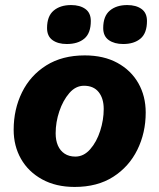

<svg xmlns="http://www.w3.org/2000/svg" viewBox="-20 -729 630 759"><path d="M275 10Q201 10 146.5 -20Q92 -50 63 -101Q34 -152 34 -216Q34 -297 67 -364Q100 -431 163 -470.5Q226 -510 315 -510Q390 -510 444 -480.5Q498 -451 527 -400Q556 -349 556 -284Q556 -204 523 -137Q490 -70 427.5 -30Q365 10 275 10ZM278 -110Q311 -110 336.5 -139Q362 -168 376 -211.5Q390 -255 390 -298Q390 -340 370 -365Q350 -390 312 -390Q279 -390 254 -361Q229 -332 214.5 -289Q200 -246 200 -202Q200 -174 209 -153.5Q218 -133 235.5 -121.5Q253 -110 278 -110ZM467 -555Q432 -555 410 -570.5Q388 -586 388 -618Q388 -665 414 -687Q440 -709 483 -709Q518 -709 539.5 -693.5Q561 -678 561 -646Q561 -598 535.5 -576.5Q510 -555 467 -555ZM244 -555Q209 -555 187.5 -570.5Q166 -586 166 -618Q166 -665 192 -687Q218 -709 261 -709Q296 -709 317.5 -693.5Q339 -678 339 -646Q339 -598 313.5 -576.5Q288 -555 244 -555Z"/></svg>

Font: Kantumruy Pro
Style: Bold Italic
Weight: 700
Italic angle: -13°
Version: Version 1.002